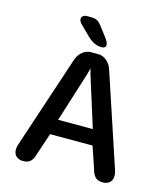

<svg xmlns="http://www.w3.org/2000/svg" viewBox="-118 -887 855 987"><g transform="rotate(15 309.5 -393.5)"><path d="M96.5 9.5Q74.5 9.5 60.5 -3Q46.5 -15.5 46.5 -39Q46.5 -44.5 47.5 -51Q48.5 -57.5 51 -64.5L214.5 -557Q223 -585.5 243.8 -603.5Q264.5 -621.5 291.5 -621.5H326.5Q354 -621.5 374.8 -603.5Q395.5 -585.5 404 -557L567.5 -64.5Q570 -57.5 570.8 -51Q571.5 -44.5 571.5 -39Q571.5 -15.5 557.8 -3Q544 9.5 521.5 9.5Q493.5 9.5 480.2 -5Q467 -19.5 459.5 -49.5L422 -160H196L159 -49.5Q151.5 -19.5 138 -5Q124.5 9.5 96.5 9.5ZM217 -242H401.5L316.5 -512Q314.5 -520 312.8 -527.5Q311 -535 309 -541Q308 -535 306 -527.5Q304 -520 302 -512ZM336.5 -660Q317.5 -660 299.5 -667.8Q281.5 -675.5 262.5 -692.5L210.5 -744Q194 -758.5 194 -773Q194 -783 202.2 -789.2Q210.5 -795.5 223.5 -795.5H241.5Q266 -795.5 278.8 -787.8Q291.5 -780 307 -758.5L341.5 -713Q358 -690.5 358 -677.5Q358 -669 351.8 -664.5Q345.5 -660 336.5 -660Z"/></g></svg>

Font: Sono ExtraLight Monospace Medium
Style: Regular
Weight: 500
Version: Version 2.112